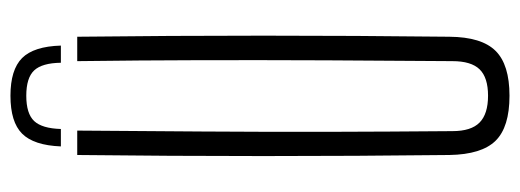

<svg xmlns="http://www.w3.org/2000/svg" viewBox="-326 -638 970 358"><g transform="rotate(-90 159.0 -459.0)"><path d="M159.5 -924.5Q208 -924.5 229.8 -902.8Q251.5 -881 253 -830.5H221Q220.5 -865.5 206.8 -880.2Q193 -895 159.5 -895Q126 -895 112.2 -880.2Q98.5 -865.5 97.5 -830.5H65Q67 -881 88.8 -902.8Q110.5 -924.5 159.5 -924.5ZM159.5 6Q101 6 75.5 -20Q50 -46 49 -106Q47 -279.5 47 -453Q47 -626.5 49 -800H94.5Q93.5 -684.5 92.8 -567.2Q92 -450 92.2 -333.2Q92.5 -216.5 93.5 -100.5Q93.5 -65.5 109.5 -49.8Q125.5 -34 159.5 -34Q193.5 -34 208.8 -49.8Q224 -65.5 224 -100.5Q225 -216.5 225.5 -333.2Q226 -450 225.8 -567.2Q225.5 -684.5 224 -800H269.5Q271.5 -626.5 271.5 -453Q271.5 -279.5 269.5 -106Q269 -46 243.2 -20Q217.5 6 159.5 6Z"/></g></svg>

Font: Big Shoulders Display Thin Light
Style: Regular
Weight: 300
Version: Version 2.002